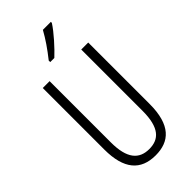

<svg xmlns="http://www.w3.org/2000/svg" viewBox="-293 -1013 1090 1090"><g transform="rotate(-45 252.0 -468.5)"><path d="M368 -939V-947H304C277 -898 246 -853 204 -800V-788H237C277 -825 339 -893 368 -939ZM435 -221V-714H379V-222C379 -87 331 -41 253 -41C172 -41 125 -92 125 -222V-714H70V-220C70 -62 134 10 253 10C364 10 435 -52 435 -221Z"/></g></svg>

Font: Noto Sans Gurmukhi UI ExtraCondensed Light
Style: Regular
Weight: 300
Width: 2
Designer: Jelle Bosma - Monotype Design Team
Foundry: Monotype Imaging Inc.
Version: Version 2.004